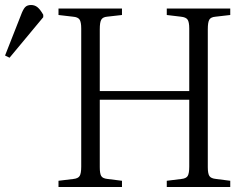

<svg xmlns="http://www.w3.org/2000/svg" viewBox="-173 -748 1001 768"><path d="M-134.8 -517.1 -152.8 -525.9 -89.8 -686Q-81.1 -710 -72.8 -719Q-64.5 -728 -48.8 -728Q-34.2 -728 -23.2 -719.2Q-12.2 -710.4 0 -689V-679.2ZM61 0V-24.9L121.1 -32.2Q139.6 -34.2 145.8 -44.4Q151.9 -54.7 151.9 -82V-633.8Q151.9 -659.7 145.3 -669.7Q138.7 -679.7 119.1 -681.2L61 -688V-713.9H314.9V-688L254.9 -681.2Q238.3 -679.7 232.2 -669.4Q226.1 -659.2 226.1 -630.9V-383.8H584V-633.8Q584 -659.7 577.4 -669.4Q570.8 -679.2 550.8 -681.2L494.1 -688V-713.9H748V-688L689 -681.2Q670.4 -679.7 664.3 -669.4Q658.2 -659.2 658.2 -630.9V-79.1Q658.2 -53.7 664.6 -43.9Q670.9 -34.2 690.9 -32.2L748 -24.9V0H494.1V-24.9L553.2 -32.2Q571.8 -34.2 577.9 -44.4Q584 -54.7 584 -82V-349.1H226.1V-79.1Q226.1 -53.7 231.9 -43.9Q237.8 -34.2 256.8 -32.2L314.9 -24.9V0Z"/></svg>

Font: Literata Light
Style: Regular
Weight: 300
Designer: Latin by Veronika Burian and Jose Scaglione. Greek by Irene Vlachou. Cyrillic by Vera Evstafieva.
Foundry: TypeTogether
Version: Version 3.021